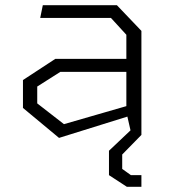

<svg xmlns="http://www.w3.org/2000/svg" viewBox="-20 -520 660 740"><path d="M467 -88V-386L407.5 -451H135L145 -500H430.5L525 -401V0H487ZM68.5 -104V-211.5L193 -293H491.5V-243H212.5L123.5 -186.5V-121.5L226.5 -41.5L491.5 -118V-77L207.5 11.5ZM484 -18.5 525 0 451 75.5V131L484.5 155H525V200H469L400 155V61Z"/></svg>

Font: Monaspace Krypton Var
Style: Regular
Weight: 400
Designer: Riley Cran and the Lettermatic Team
Version: Version 1.101 (Monaspace Krypton Var)